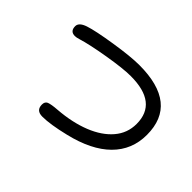

<svg xmlns="http://www.w3.org/2000/svg" viewBox="-123 -946 1247 1247"><g transform="rotate(45 500.0 -322.5)"><path d="M291 -35.2Q291 -61.5 310.5 -70.3Q333 -79.1 386.7 -83Q513.7 -92.8 610.4 -131.3Q707 -169.9 761.2 -233.4Q815.4 -296.9 815.4 -380.9Q815.4 -574.2 568.4 -574.2Q499 -574.2 365.7 -551.8Q232.4 -529.3 163.1 -507.8Q142.6 -501 127.9 -501Q84 -501 84 -547.9Q84 -582 139.6 -600.6Q198.2 -620.1 338.9 -642.1Q479.5 -664.1 557.6 -664.1Q913.1 -664.1 913.1 -377.9Q913.1 -241.2 819.3 -147.9Q725.6 -54.7 544.9 -11.7Q419.9 18.6 348.6 18.6Q291 18.6 291 -35.2Z"/></g></svg>

Font: jf-openhuninn-2.0
Style: Regular
Weight: 400
Designer: [Kosugi Maru]
Designed by MOTOYA      

[Varela Round]
Joe Prince (Latin component); Avraham Cornfeld (Hebrew component)
Foundry: justfont CO.,LTD.
Version: 2.0